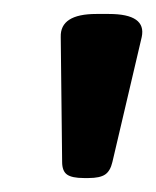

<svg xmlns="http://www.w3.org/2000/svg" viewBox="-20 -722 224 275"><path d="M100 -467Q83 -467 76 -472Q69 -477 69 -490L67 -669Q66 -702 118 -702H136Q190 -702 183 -669L141 -490Q138 -477 130.5 -472Q123 -467 107 -467Z"/></svg>

Font: Asap Condensed Condensed SemiBold
Style: Italic
Weight: 600
Width: 3
Italic angle: -6°
Designer: Pablo Cosgaya
Foundry: Omnibus-Type
Version: Version 3.001; ttfautohint (v1.8.4.7-5d5b)